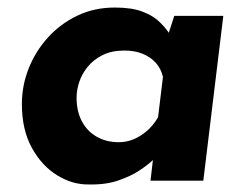

<svg xmlns="http://www.w3.org/2000/svg" viewBox="-20 -479 658 509"><path d="M216 10Q173 11 132 -14Q91 -39 64.5 -87Q38 -135 38 -203Q38 -252 56 -297.5Q74 -343 107 -379.5Q140 -416 185 -437.5Q230 -459 284 -459Q328 -459 355.5 -449Q383 -439 400 -423.5Q417 -408 429 -390L420 -369L442 -437H572L519 0H379L390 -95L398 -65Q396 -65 384 -53.5Q372 -42 349.5 -27Q327 -12 293.5 -0.5Q260 11 216 10ZM295 -102Q315 -102 333.5 -109.5Q352 -117 369 -131.5Q386 -146 399 -168L412 -275Q407 -297 393 -312.5Q379 -328 358 -336.5Q337 -345 310 -345Q276 -345 252 -333Q228 -321 212.5 -302Q197 -283 190 -261.5Q183 -240 183 -220Q183 -184 197 -157.5Q211 -131 236.5 -116.5Q262 -102 295 -102Z"/></svg>

Font: Josefin Sans Thin
Style: Bold Italic
Weight: 700
Italic angle: -7°
Version: Version 2.000